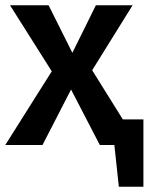

<svg xmlns="http://www.w3.org/2000/svg" viewBox="-23 -549 565 727"><path d="M520 -97V158H427L410 0H355L246 -210L138 0H-3L173 -279L15 -529H161L251 -349L340 -529H479L326 -283L442 -97Z"/></svg>

Font: Fira Sans Medium
Style: Regular
Weight: 500
Designer: bBox Type GmbH & Carrois Corporate GbR & Edenspiekermann AG
Foundry: bBox Type GmbH & Carrois Corporate GbR & Edenspiekermann AG
Version: Version 4.301